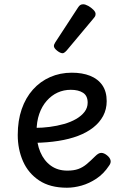

<svg xmlns="http://www.w3.org/2000/svg" viewBox="-20 -859 566 898"><path d="M293 19Q214 19 163 -15Q112 -49 87.5 -105Q63 -161 63 -228Q63 -295 81.5 -348.5Q100 -402 134 -440Q168 -478 214.5 -498.5Q261 -519 316 -519Q365 -519 401.5 -504.5Q438 -490 458.5 -460.5Q479 -431 479 -386Q479 -348 462.5 -317Q446 -286 416 -262.5Q386 -239 345 -223.5Q304 -208 253 -200Q202 -192 145 -191V-261Q178 -261 212.5 -265.5Q247 -270 279 -279Q311 -288 336 -302.5Q361 -317 375.5 -336Q390 -355 390 -379Q390 -411 368.5 -425Q347 -439 311 -439Q278 -439 249.5 -426Q221 -413 198.5 -387.5Q176 -362 163.5 -326Q151 -290 151 -244Q151 -189 168.5 -148Q186 -107 218 -84Q250 -61 295 -61Q325 -61 346 -68.5Q367 -76 385.5 -91.5Q404 -107 426 -129Q441 -144 453.5 -144Q466 -144 480 -133Q494 -122 497 -109.5Q500 -97 490 -84Q465 -46 431 -23.5Q397 -1 361.5 9Q326 19 293 19ZM273 -610Q262 -610 247 -622Q232 -634 232 -644Q232 -647 233 -650Q234 -653 238 -660L345 -824Q350 -832 355.5 -835.5Q361 -839 369 -839Q379 -839 392.5 -831.5Q406 -824 416.5 -813.5Q427 -803 427 -794Q427 -787 424.5 -782.5Q422 -778 415 -770L292 -623Q280 -610 273 -610Z"/></svg>

Font: Playwrite ES
Style: Regular
Weight: 400
Designer: Veronika Burian, José Scaglione
Foundry: TypeTogether
Version: Version 1.002